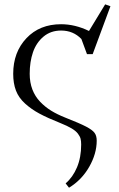

<svg xmlns="http://www.w3.org/2000/svg" viewBox="-20 -564 549 887"><path d="M41 -223.1Q41 -322.8 102.1 -387.5Q163.1 -452.1 262.2 -452.1Q327.1 -452.1 391.1 -420.9L465.8 -543.9L490.2 -535.2L408.2 -314H381.8L356 -383.8Q318.4 -422.9 262.2 -422.9Q214.4 -422.9 180.9 -394.8Q147.5 -366.7 132.3 -322.5Q117.2 -278.3 117.2 -223.1Q117.2 -183.1 129.6 -150.6Q142.1 -118.2 165.3 -94Q188.5 -69.8 216.3 -52.7Q244.1 -35.6 280.8 -21Q349.1 5.9 377.9 21Q406.7 36.1 416.7 49.6Q426.8 63 426.8 85.9Q426.8 146 392.1 206.8Q357.4 267.6 298.8 303.2L283.2 283.2Q316.4 254.9 335.7 209Q355 163.1 355 104Q355 87.9 352.3 77.1Q349.6 66.4 340.1 53.7Q330.6 41 311 29.3Q291.5 17.6 259.8 4.9Q199.7 -19 162.4 -39.1Q125 -59.1 95.7 -85.7Q66.4 -112.3 53.7 -145.5Q41 -178.7 41 -223.1Z"/></svg>

Font: Dihjauti
Style: Regular
Weight: 400
Designer: T. Christopher White
Version: Version 3.0.0